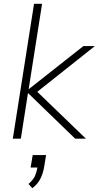

<svg xmlns="http://www.w3.org/2000/svg" viewBox="-20 -725 516 1004"><path d="M47 0 158 -705H200L130 -260H132L416 -484H476L175 -245L429 0H373L128 -237H126L89 0ZM149 259 129 237Q154 215 162.5 196Q171 177 176 151H140L151 86H221L211 147Q205 183 190.5 211Q176 239 149 259Z"/></svg>

Font: Nunito Sans ExtraLight
Style: Italic
Weight: 200
Italic angle: -9°
Designer: Vernon Adams
Foundry: Vernon Adams
Version: Version 3.006; ttfautohint (v1.8.3)